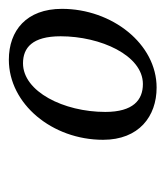

<svg xmlns="http://www.w3.org/2000/svg" viewBox="10 -800 374 434"><g transform="rotate(-90 197.0 -583.0)"><path d="M216 -416C315 -416 394 -517 394 -630C394 -710 345 -750 279 -750C179 -750 98 -652 98 -537C98 -456 151 -416 216 -416ZM224 -447C188 -447 161 -469 161 -532C161 -626 207 -718 271 -718C306 -718 332 -697 332 -633C332 -543 289 -447 224 -447Z"/></g></svg>

Font: Source Serif 4 Variable
Style: Italic
Weight: 400
Italic angle: -12°
Designer: Frank Grießhammer
Foundry: Adobe Systems Incorporated
Version: Version 4.004;hotconv 1.0.116;makeotfexe 2.5.65601